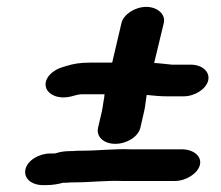

<svg xmlns="http://www.w3.org/2000/svg" viewBox="-20 -584 643 558"><path d="M105 -46H113C134 -46 148 -49 164 -53H175C182 -54 189 -54 197 -54C243 -54 291 -60 336 -58H488C521 -58 555 -80 561 -105C567 -130 542 -150 509 -150H360C312 -152 266 -146 218 -146C208 -146 199 -146 192 -145C171 -145 160 -144 143 -139C141 -138 139 -138 137 -138H127C93 -138 60 -118 54 -92C48 -66 71 -46 105 -46ZM333 -517 306 -402H242C214 -402 194 -399 172 -392L162 -389C136 -382 105 -357 114 -329C120 -310 148 -294 188 -304L199 -307C206 -309 211 -310 220 -310H284C283 -307 283 -303 283 -301C280 -287 279 -274 276 -260L265 -213C259 -187 281 -166 315 -166C349 -166 382 -187 388 -213L399 -261C401 -269 402 -277 403 -285L406 -306V-308H407C428 -306 444 -304 468 -304H513C546 -304 579 -325 585 -350C591 -375 568 -396 535 -396H480C467 -397 457 -399 442 -400L428 -401L456 -517C462 -542 438 -564 405 -564C372 -564 339 -542 333 -517Z"/></svg>

Font: Blanket
Style: SikObl
Weight: 700
Foundry: Cannot Into Space Fonts
Version: Version 0.9